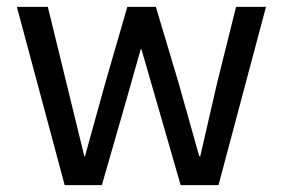

<svg xmlns="http://www.w3.org/2000/svg" viewBox="-20 -538 822 558"><path d="M29 -518H119L173 -297L225 -84H227L286 -297L350 -518H433L499 -297L559 -84H562L611 -297L666 -518H753L615 0H505L435 -243L391 -395H389L346 -243L276 0H168Z"/></svg>

Font: IBM Plex Sans Thai Text
Style: Regular
Weight: 450
Designer: Mike Abbink, Paul van der Laan, Pieter van Rosmalen, Ben Mitchell, Mark Frömberg
Foundry: Bold Monday
Version: Version 1.1